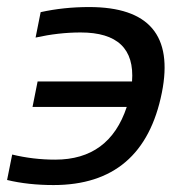

<svg xmlns="http://www.w3.org/2000/svg" viewBox="-38 -533 551 553"><path d="M-2.9 -87.9Q57.6 -73.2 121.1 -73.2Q276.9 -73.2 327.1 -225.1H55.7L70.3 -298.3H342.3Q353 -439.5 194.3 -439.5Q130.9 -439.5 64.5 -424.8L79.1 -498Q145.5 -512.7 218.8 -512.7Q477.5 -512.7 428.2 -266.1Q375 0 116.2 0Q43 0 -17.6 -14.6Z"/></svg>

Font: Sansation
Style: Italic
Weight: 400
Designer: Bernd Montag
Version: Version 1.301